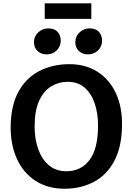

<svg xmlns="http://www.w3.org/2000/svg" viewBox="-20 -1142 808 1170"><path d="M381.5 8Q275.5 10 199.2 -38.2Q123 -86.5 83 -174Q43 -261.5 45 -376Q47.5 -503.5 94 -586Q140.5 -668.5 219.2 -709Q298 -749.5 396.5 -751Q497.5 -752.5 572 -706Q646.5 -659.5 686.2 -574Q726 -488.5 723.5 -372.5Q721 -245 676.5 -161.2Q632 -77.5 555.8 -35.8Q479.5 6 381.5 8ZM384.5 -98.5Q473.5 -98.5 525.5 -167Q577.5 -235.5 577.5 -377.5Q577.5 -451.5 557 -512Q536.5 -572.5 495.5 -608Q454.5 -643.5 392.5 -643.5Q338 -643.5 292 -615.8Q246 -588 218.5 -527.8Q191 -467.5 191 -370Q191 -295.5 212.8 -233.8Q234.5 -172 277.5 -135.2Q320.5 -98.5 384.5 -98.5ZM264 -810.5Q231 -810.5 209 -831Q187 -851.5 187 -885Q187 -920.5 213 -944.8Q239 -969 273.5 -969Q311.5 -969 330.8 -948Q350 -927 350 -894.5Q350 -858 325 -834.2Q300 -810.5 264 -810.5ZM515.5 -810.5Q482.5 -810.5 460.8 -831Q439 -851.5 439 -885Q439 -920.5 465 -944.8Q491 -969 525.5 -969Q563 -969 582.5 -948Q602 -927 602 -894.5Q602 -858 576.8 -834.2Q551.5 -810.5 515.5 -810.5ZM252.5 -1027V-1121.5H536.5V-1027Z"/></svg>

Font: Merriweather Sans SemiBold
Style: Regular
Weight: 600
Designer: Eben Sorkin
Foundry: Eben Sorkin
Version: Version 2.001